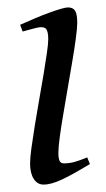

<svg xmlns="http://www.w3.org/2000/svg" viewBox="-20 -477 286 517"><path d="M97.2 20Q80.6 20 70.8 4.6Q61 -10.7 61 -37.1Q61 -51.8 64.7 -78.9Q68.4 -106 73.7 -138.9Q79.1 -171.9 85.4 -207.8Q91.8 -243.7 97.2 -276.1Q102.5 -308.6 106.2 -333.7Q109.9 -358.9 109.9 -371.1Q109.9 -382.3 108.4 -388.9Q106.9 -395.5 104.5 -398.7Q102.1 -401.9 98.1 -402.8Q94.2 -403.8 89.8 -403.8Q85.9 -403.8 77.6 -401.9Q69.3 -399.9 61.3 -397.7Q53.2 -395.5 41 -392.1L34.2 -410.2Q54.7 -419.4 75 -428Q95.2 -436.5 112.8 -442.9Q130.4 -449.2 143.6 -453.1Q156.7 -457 163.1 -457Q176.8 -457 182.4 -447.8Q188 -438.5 188 -416Q188 -401.9 184.3 -374.3Q180.7 -346.7 174.8 -312.5Q168.9 -278.3 162.6 -241Q156.2 -203.6 150.4 -169.4Q144.5 -135.3 140.9 -107.7Q137.2 -80.1 137.2 -65.9Q137.2 -50.8 140.4 -43.9Q143.6 -37.1 151.9 -37.1Q167 -37.1 180.9 -41Q194.8 -44.9 214.8 -53.2L222.2 -35.2Q199.2 -21.5 180.9 -11.2Q162.6 -1 147.5 6.1Q132.3 13.2 120.1 16.6Q107.9 20 97.2 20Z"/></svg>

Font: Akkhara
Style: Italic
Weight: 400
Italic angle: -7°
Designer: J. Victor Gaultney
Version: Version 1.00 June 13, 2006, initial release